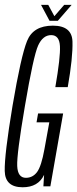

<svg xmlns="http://www.w3.org/2000/svg" viewBox="-25 -788 327 812"><path d="M71 4Q136.5 4 161.5 -48.5L158.5 0H188L242 -308H136L129.5 -270.5H183.5L163 -157.5Q150 -85 131.8 -60.5Q113.5 -36 84.5 -36Q50 -36 47.8 -85.8Q45.5 -135.5 80 -337.5Q116.5 -552.5 136.5 -596Q156.5 -639.5 191.5 -639.5Q226 -639.5 228.5 -593Q231 -546.5 209 -419.5H261.5Q283.5 -545 281.5 -612.2Q279.5 -679.5 198.5 -679.5Q115.5 -679.5 89.5 -614.8Q63.5 -550 28 -340.5Q-6.5 -133.5 -5 -64.8Q-3.5 4 71 4ZM184.5 -700H219.5L278 -767.5H246.5L205 -719.5L179 -767.5H148.5Z"/></svg>

Font: Anybody ExtraCondensed Light
Style: Italic
Weight: 300
Width: 2
Italic angle: -10°
Version: Version 1.113;gftools[0.9.25]